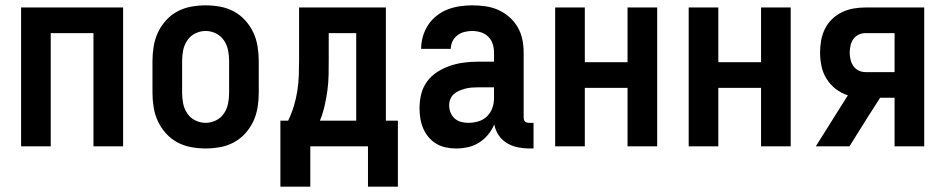

<svg xmlns="http://www.w3.org/2000/svg" viewBox="-20 -548 3540 719"><path d="M59 0V-520H441V0H330V-424H170V0Z M750 8Q723 8 695.5 3Q668 -2 644 -15Q620 -28 601.5 -48.5Q583 -69 571.5 -93.5Q560 -118 555.5 -145.5Q551 -173 551 -200V-320Q551 -347 555.5 -374.5Q560 -402 571.5 -426.5Q583 -451 601.5 -471.5Q620 -492 644 -505Q668 -518 695.5 -523Q723 -528 750 -528Q777 -528 804.5 -523Q832 -518 856 -505Q880 -492 898.5 -471.5Q917 -451 928.5 -426.5Q940 -402 944.5 -374.5Q949 -347 949 -320V-200Q949 -173 944.5 -145.5Q940 -118 928.5 -93.5Q917 -69 898.5 -48.5Q880 -28 856 -15Q832 -2 804.5 3Q777 8 750 8ZM750 -88Q770 -88 788.5 -97Q807 -106 818.5 -123Q830 -140 834 -160Q838 -180 838 -200V-320Q838 -340 834 -360Q830 -380 818.5 -397Q807 -414 788.5 -423Q770 -432 750 -432Q730 -432 711.5 -423Q693 -414 681.5 -397Q670 -380 666 -360Q662 -340 662 -320V-200Q662 -180 666 -160Q670 -140 681.5 -123Q693 -106 711.5 -97Q730 -88 750 -88Z M1030 151V-96H1059Q1072 -123 1080.5 -151Q1089 -179 1093.5 -208Q1098 -237 1099 -266.5Q1100 -296 1100 -325V-520H1425V-96H1470V151H1358V0H1142V151ZM1178 -96H1314V-424H1211V-325Q1211 -296 1210.5 -267Q1210 -238 1206 -209Q1202 -180 1195.5 -151.5Q1189 -123 1178 -96Z M1689 8H1688Q1669 8 1649.5 4Q1630 0 1613.5 -10Q1597 -20 1584.5 -35Q1572 -50 1564.5 -68Q1557 -86 1554 -105Q1551 -124 1551 -143Q1551 -170 1557.5 -196Q1564 -222 1579.5 -243Q1595 -264 1617.5 -278.5Q1640 -293 1665 -301.5Q1690 -310 1716.5 -313.5Q1743 -317 1769 -317H1830V-351Q1830 -368 1825 -383.5Q1820 -399 1808.5 -410.5Q1797 -422 1781 -427Q1765 -432 1748 -432Q1734 -432 1719.5 -428.5Q1705 -425 1693 -416Q1681 -407 1674.5 -393Q1668 -379 1668 -365H1557Q1557 -388 1563.5 -411Q1570 -434 1583 -454Q1596 -474 1615 -489Q1634 -504 1656 -512.5Q1678 -521 1701.5 -524.5Q1725 -528 1748 -528Q1773 -528 1798 -524.5Q1823 -521 1845.5 -511Q1868 -501 1887 -484.5Q1906 -468 1918.5 -446.5Q1931 -425 1936 -400.5Q1941 -376 1941 -351V-108Q1941 -104 1942 -100Q1943 -96 1946 -93Q1949 -90 1953 -89Q1957 -88 1961 -88H1978V8H1961Q1940 8 1918.5 3.5Q1897 -1 1878.5 -12Q1860 -23 1847.5 -41.5Q1835 -60 1831 -82Q1822 -61 1807.5 -43.5Q1793 -26 1774 -14Q1755 -2 1733 3Q1711 8 1689 8ZM1734 -88Q1753 -88 1771.5 -93.5Q1790 -99 1803.5 -112Q1817 -125 1823.5 -143Q1830 -161 1830 -180V-221H1769Q1757 -221 1745.5 -220Q1734 -219 1722.5 -216Q1711 -213 1700 -208.5Q1689 -204 1680 -196Q1671 -188 1666.5 -177Q1662 -166 1662 -154Q1662 -140 1667 -127Q1672 -114 1682.5 -104.5Q1693 -95 1706.5 -91.5Q1720 -88 1734 -88Z M2059 0V-520H2170V-315H2330V-520H2441V0H2330V-219H2170V0Z M2559 0V-520H2670V-315H2830V-520H2941V0H2830V-219H2670V0Z M3035 0 3155 -191Q3130 -199 3109.5 -215Q3089 -231 3075.5 -252.5Q3062 -274 3056.5 -299.5Q3051 -325 3051 -351Q3051 -374 3055 -396.5Q3059 -419 3069 -439.5Q3079 -460 3095.5 -476Q3112 -492 3132.5 -502Q3153 -512 3175.5 -516Q3198 -520 3221 -520H3441V0H3330V-182H3276L3235 -118L3161 0ZM3221 -278H3330V-424H3221Q3207 -424 3195 -418Q3183 -412 3175.5 -401.5Q3168 -391 3165 -377.5Q3162 -364 3162 -351Q3162 -338 3165 -325Q3168 -312 3175.5 -301Q3183 -290 3195 -284Q3207 -278 3221 -278Z"/></svg>

Font: Iosevka Algr
Style: Bold
Weight: 700
Monospace: yes
Designer: Belleve Invis
Foundry: Belleve Invis
Version: Version 26.0.2; ttfautohint (v1.8.3)